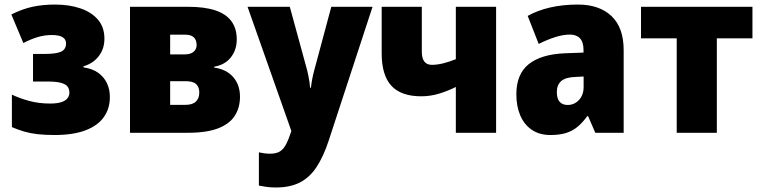

<svg xmlns="http://www.w3.org/2000/svg" viewBox="-20 -583 3343 843"><path d="M221.2 -563Q283.7 -563 332.8 -546.4Q381.8 -529.8 410.2 -496.6Q438.5 -463.4 438.5 -413.1Q438.5 -368.7 413.6 -336.4Q388.7 -304.2 346.7 -292V-287.1Q385.7 -281.7 411.4 -263.2Q437 -244.6 449.7 -217.5Q462.4 -190.4 462.4 -157.2Q462.4 -106 435.5 -68.4Q408.7 -30.8 354.7 -10.5Q300.8 9.8 219.2 9.8Q176.8 9.8 144.8 6.1Q112.8 2.4 86.2 -5.4Q59.6 -13.2 32.2 -24.9V-167.5Q65.9 -151.4 108.2 -139.9Q150.4 -128.4 199.2 -128.4Q232.9 -128.4 251.5 -135.3Q270 -142.1 277.3 -152.8Q284.7 -163.6 284.7 -175.8Q284.7 -191.4 276.9 -202.4Q269 -213.4 248 -219.2Q227.1 -225.1 186.5 -225.1H125V-346.2H175.8Q227.5 -346.2 248.8 -356.4Q270 -366.7 270 -392.6Q270 -410.2 254.9 -419.7Q239.7 -429.2 207 -429.2Q175.8 -429.2 145.5 -420.2Q115.2 -411.1 82.5 -394L29.8 -519.5Q78.6 -543.9 123.8 -553.5Q168.9 -563 221.2 -563Z M1019.5 -410.2Q1019.5 -364.7 994.1 -331.8Q968.8 -298.8 920.4 -290V-286.1Q973.1 -279.3 1003.4 -245.1Q1033.7 -210.9 1033.7 -158.2Q1033.7 -111.3 1011.5 -75.7Q989.3 -40 939 -20Q888.7 0 804.2 0H550.8V-553.2H805.2Q878.4 -553.2 925.8 -537.4Q973.1 -521.5 996.3 -489.5Q1019.5 -457.5 1019.5 -410.2ZM855 -176.8Q855 -200.7 841.3 -213.6Q827.6 -226.6 794.4 -226.6H727.1V-122.6H793.5Q825.2 -122.6 840.1 -137Q855 -151.4 855 -176.8ZM843.3 -384.8Q843.3 -407.7 830.8 -419.2Q818.4 -430.7 793.9 -430.7H727.1V-344.2H790.5Q816.9 -344.2 830.1 -355.7Q843.3 -367.2 843.3 -384.8Z M1066.9 -553.2H1252.4L1328.6 -274.4Q1331.5 -262.7 1334.2 -249Q1336.9 -235.4 1338.9 -222.4Q1340.8 -209.5 1341.3 -198.2H1345.2Q1347.2 -216.3 1350.6 -234.6Q1354 -252.9 1359.4 -272.9L1434.6 -553.2H1615.7L1422.9 35.2Q1399.4 106.4 1368.9 151.9Q1338.4 197.3 1295.4 218.8Q1252.4 240.2 1190.9 240.2Q1168 240.2 1149.9 237.5Q1131.8 234.9 1116.7 231.9V85.9Q1127 88.4 1140.1 90.1Q1153.3 91.8 1166.5 91.8Q1192.4 91.8 1208.3 82.3Q1224.1 72.8 1235.1 52.2Q1246.1 31.7 1256.8 -0.5L1259.3 -7.8Z M1832 -553.2V-356Q1832 -327.6 1843 -313Q1854 -298.3 1876.5 -298.3Q1898.9 -298.3 1925.8 -304.9Q1952.6 -311.5 1981.4 -323.2V-553.2H2158.2V0H1981.4V-201.2Q1948.7 -184.6 1909.7 -172.4Q1870.6 -160.2 1829.6 -160.2Q1741.2 -160.2 1698.5 -206.3Q1655.8 -252.4 1655.8 -349.1V-553.2Z M2517.6 -563Q2611.3 -563 2664.8 -512.5Q2718.3 -461.9 2718.3 -362.8V0H2593.8L2562 -73.2H2558.6Q2538.1 -44.9 2515.9 -26.4Q2493.7 -7.8 2465.1 1Q2436.5 9.8 2396.5 9.8Q2348.6 9.8 2315.2 -12.9Q2281.7 -35.6 2264.4 -75.9Q2247.1 -116.2 2247.1 -168.9Q2247.1 -257.8 2301.5 -301.3Q2356 -344.7 2460 -349.1L2542 -352.1V-363.3Q2542 -398.4 2526.4 -414.8Q2510.7 -431.2 2481.9 -431.2Q2453.6 -431.2 2418.9 -420.4Q2384.3 -409.7 2345.2 -390.1L2296.9 -513.2Q2340.8 -537.6 2396 -550.3Q2451.2 -563 2517.6 -563ZM2542.5 -247.1 2505.4 -245.1Q2462.9 -243.7 2443.8 -226.8Q2424.8 -210 2424.8 -178.2Q2424.8 -149.9 2437.3 -136Q2449.7 -122.1 2472.2 -122.1Q2501.5 -122.1 2522 -144Q2542.5 -166 2542.5 -201.2Z M3283.7 -414.6H3127.4V0H2951.2V-414.6H2794.4V-553.2H3283.7Z"/></svg>

Font: Open Sans SemiCondensed ExtraBold
Style: Regular
Weight: 800
Width: 4
Designer: Monotype Design Team
Foundry: Monotype Imaging Inc.
Version: Version 3.000